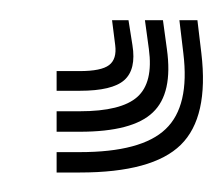

<svg xmlns="http://www.w3.org/2000/svg" viewBox="-20 8 226 195"><path d="M162.2 28.5H180.5L184.5 62Q192.2 127 163.6 155.1Q135 183.2 61 183.2H37.5V162.5H61Q123.8 162.5 148.2 139.1Q172.8 115.8 166.2 62ZM93.8 28.5H110.5L114.5 53.8Q118.5 78.5 106.2 89.4Q94 100.2 61 100.2H37.5V80.2H61Q82.8 80.2 90.8 74.1Q98.8 68 97 53.8ZM127.2 28.5H145.5L149.5 57.8Q155.8 102.8 135.2 122.2Q114.8 141.8 61 141.8H37.5V121H61Q103.2 121 119.5 106.4Q135.8 91.8 131.2 57.8Z"/></svg>

Font: Big Shoulders Inline Display Thin ExtraBold
Style: Regular
Weight: 800
Version: Version 2.002